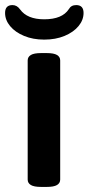

<svg xmlns="http://www.w3.org/2000/svg" viewBox="-28 -734 349 756"><path d="M134 2Q106 2 93.5 -5.5Q81 -13 81 -27V-496Q81 -510 93.5 -517.5Q106 -525 134 -525H156Q184 -525 196.5 -517.5Q209 -510 209 -496V-27Q209 -13 196.5 -5.5Q184 2 156 2ZM146 -578Q102 -578 67 -592.5Q32 -607 12 -631Q-8 -655 -8 -683Q-8 -714 21 -714Q39 -714 51 -697Q79 -658 146 -658Q217 -658 243 -698Q252 -714 272 -714Q301 -714 301 -683Q301 -655 281 -631Q261 -607 226 -592.5Q191 -578 146 -578Z"/></svg>

Font: Asap Expanded SemiBold
Style: Regular
Weight: 600
Width: 7
Designer: Pablo Cosgaya
Foundry: Omnibus-Type
Version: Version 3.001; ttfautohint (v1.8.4.7-5d5b)